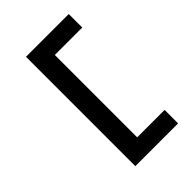

<svg xmlns="http://www.w3.org/2000/svg" viewBox="-307 -1062 1363 1363"><g transform="rotate(-45 375.0 -380.0)"><path d="M649.7 -793.4H374.3V33.4H649.7V168.9H220.3V-928.9H649.7Z"/></g></svg>

Font: Martian Mono VF sWd Rg
Style: Regular
Weight: 400
Width: 6
Monospace: yes
Designer: Roman Shamin
Foundry: Evil Martians
Version: Version 1.100